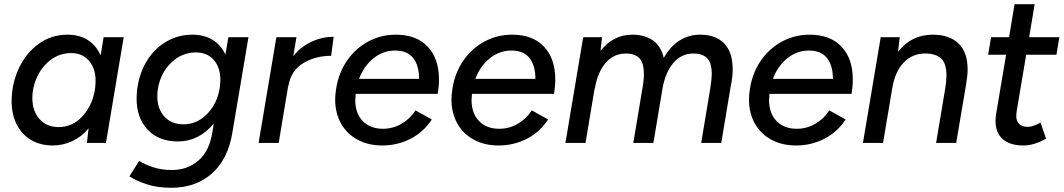

<svg xmlns="http://www.w3.org/2000/svg" viewBox="-20 -676 5030 908"><path d="M399 -69Q366 -29 321.5 -8.5Q277 12 229 12Q171 12 127 -14Q83 -40 59 -87.5Q35 -135 35 -196Q35 -279 68.5 -351.5Q102 -424 162 -468Q222 -512 299 -512Q356 -512 395.5 -486.5Q435 -461 456 -414L470 -500H565L481 0H391ZM257 -75Q322 -75 367.5 -123.5Q413 -172 427 -242L430 -260Q432 -282 432 -294Q432 -353 400.5 -389Q369 -425 317 -425Q264 -425 222 -394.5Q180 -364 156.5 -314.5Q133 -265 133 -212Q133 -151 167 -113Q201 -75 257 -75Z M592 158 638 85Q663 101 703 114.5Q743 128 793 128Q866 128 918 83.5Q970 39 984 -49L991 -92Q958 -51 914.5 -29Q871 -7 821 -7Q731 -7 678.5 -62.5Q626 -118 626 -210Q626 -243 631 -268Q643 -341 679.5 -396Q716 -451 770.5 -481.5Q825 -512 889 -512Q946 -512 985.5 -487.5Q1025 -463 1046 -418L1060 -500H1155L1079 -49Q1058 78 981.5 145Q905 212 791 212Q723 212 672.5 195Q622 178 592 158ZM724 -221Q724 -161 757.5 -124.5Q791 -88 848 -88Q911 -88 959 -136.5Q1007 -185 1019 -260Q1022 -280 1022 -299Q1022 -357 991 -392.5Q960 -428 906 -428Q840 -428 790 -380Q740 -332 727 -258Q724 -239 724 -221Z M1287 -500H1382L1367 -411Q1404 -456 1454 -479Q1504 -502 1558 -502L1546 -412Q1471 -412 1413.5 -377Q1356 -342 1344 -270H1343L1298 0H1203Z M1565 -206Q1565 -229 1570 -259Q1582 -333 1622 -390.5Q1662 -448 1722 -480Q1782 -512 1852 -512Q1949 -512 2002.5 -455.5Q2056 -399 2056 -300Q2056 -268 2050 -232H1662Q1660 -212 1660 -203Q1660 -140 1695.5 -103.5Q1731 -67 1791 -67Q1839 -67 1879.5 -91Q1920 -115 1945 -154L2022 -111Q1984 -52 1922 -20Q1860 12 1788 12Q1721 12 1670.5 -15.5Q1620 -43 1592.5 -92.5Q1565 -142 1565 -206ZM1962 -303Q1962 -366 1934 -401.5Q1906 -437 1849 -437Q1792 -437 1746.5 -400.5Q1701 -364 1678 -303Z M2115 -206Q2115 -229 2120 -259Q2132 -333 2172 -390.5Q2212 -448 2272 -480Q2332 -512 2402 -512Q2499 -512 2552.5 -455.5Q2606 -399 2606 -300Q2606 -268 2600 -232H2212Q2210 -212 2210 -203Q2210 -140 2245.5 -103.5Q2281 -67 2341 -67Q2389 -67 2429.5 -91Q2470 -115 2495 -154L2572 -111Q2534 -52 2472 -20Q2410 12 2338 12Q2271 12 2220.5 -15.5Q2170 -43 2142.5 -92.5Q2115 -142 2115 -206ZM2512 -303Q2512 -366 2484 -401.5Q2456 -437 2399 -437Q2342 -437 2296.5 -400.5Q2251 -364 2228 -303Z M2738 -500H2827L2820 -435Q2849 -473 2887 -492.5Q2925 -512 2970 -512Q3031 -512 3069 -484Q3107 -456 3119 -402Q3149 -456 3193 -484Q3237 -512 3291 -512Q3365 -512 3405 -470.5Q3445 -429 3445 -348Q3445 -318 3439 -282H3438L3391 0H3296L3339 -258Q3346 -304 3346 -325Q3346 -380 3323.5 -401.5Q3301 -423 3260 -423Q3203 -423 3165 -379Q3127 -335 3113 -257L3070 0H2975L3018 -257Q3025 -295 3025 -325Q3025 -380 3003 -401.5Q2981 -423 2940 -423Q2883 -423 2844.5 -379Q2806 -335 2793 -257H2792L2749 0H2654Z M3522 -206Q3522 -229 3527 -259Q3539 -333 3579 -390.5Q3619 -448 3679 -480Q3739 -512 3809 -512Q3906 -512 3959.5 -455.5Q4013 -399 4013 -300Q4013 -268 4007 -232H3619Q3617 -212 3617 -203Q3617 -140 3652.5 -103.5Q3688 -67 3748 -67Q3796 -67 3836.5 -91Q3877 -115 3902 -154L3979 -111Q3941 -52 3879 -20Q3817 12 3745 12Q3678 12 3627.5 -15.5Q3577 -43 3549.5 -92.5Q3522 -142 3522 -206ZM3919 -303Q3919 -366 3891 -401.5Q3863 -437 3806 -437Q3749 -437 3703.5 -400.5Q3658 -364 3635 -303Z M4145 -500H4235L4227 -431Q4290 -512 4391 -512Q4470 -512 4513 -470.5Q4556 -429 4556 -348Q4556 -320 4550 -285L4547 -266L4502 0H4407L4450 -257Q4456 -292 4456 -318Q4456 -377 4430 -400Q4404 -423 4356 -423Q4295 -423 4254 -380.5Q4213 -338 4200 -261L4156 0H4061Z M4688 -104Q4688 -120 4691 -138L4738 -417H4653L4667 -500H4752L4778 -656H4873L4847 -500H4990L4976 -417H4833L4788 -150Q4786 -136 4786 -129Q4786 -76 4843 -76Q4862 -76 4901 -96L4927 -20Q4869 12 4821 12Q4756 12 4722 -18Q4688 -48 4688 -104Z"/></svg>

Font: Oak Sans Medium
Style: Italic
Weight: 500
Italic angle: -9.49998°
Foundry: Erik Kennedy, Walven
Version: Version 1.000